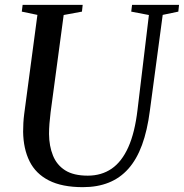

<svg xmlns="http://www.w3.org/2000/svg" viewBox="-20 -763 760 793"><path d="M652 -701.5 599 -306Q588.5 -224 566.5 -164.2Q544.5 -104.5 510.2 -66Q476 -27.5 429.2 -8.8Q382.5 10 322.5 10Q236 10 181.8 -17.8Q127.5 -45.5 102 -97Q76.5 -148.5 75.5 -219Q75.5 -236.5 76.5 -255Q77.5 -273.5 80 -292.5L134.5 -701.5L70 -715L73.5 -743H321.5L318.5 -715L243 -701L189 -299Q186 -274.5 184.2 -252Q182.5 -229.5 182.5 -209.5Q183 -159.5 198.8 -120.5Q214.5 -81.5 249.2 -59.5Q284 -37.5 342.5 -37.5Q399 -37.5 441 -66.2Q483 -95 510 -155.2Q537 -215.5 548 -309.5L595 -701L522 -715L525.5 -743H719.5L716.5 -715Z"/></svg>

Font: Merriweather 96pt
Style: Italic
Weight: 400
Italic angle: -7.8°
Version: Version 2.101